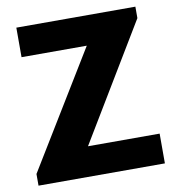

<svg xmlns="http://www.w3.org/2000/svg" viewBox="-78 -756 756 826"><g transform="rotate(-10 300.0 -343.0)"><path d="M24 0V-51L333 -557H48V-686H568V-636L263 -130H576V0Z"/></g></svg>

Font: Chivo Mono
Style: Bold
Weight: 700
Monospace: yes
Designer: Hector Gatti
Foundry: Omnibus-Type
Version: Version 1.008; ttfautohint (v1.8.4.7-5d5b)